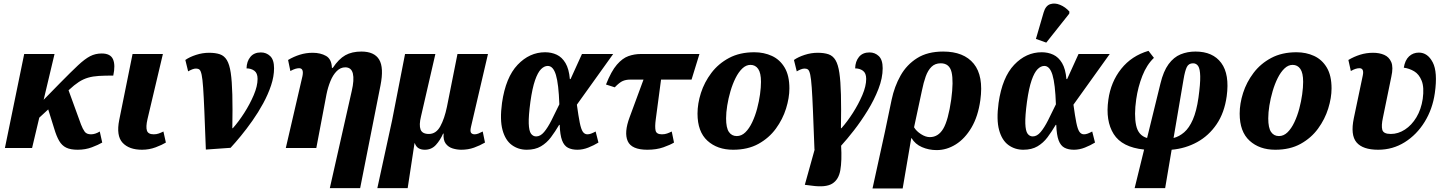

<svg xmlns="http://www.w3.org/2000/svg" viewBox="-20 -844 8244 1095"><path d="M8 0 118 -536H291L229 -275L323 -371Q386 -435 425 -471.5Q464 -508 494 -523.5Q524 -539 560 -539Q610 -539 624.5 -506Q639 -473 626 -413Q578 -413 544 -411Q510 -409 482.5 -401Q455 -393 429.5 -376.5Q404 -360 373 -331L371 -329L442 -134Q452 -108 463 -93Q474 -78 499 -78Q523 -78 549 -94L563 -31Q541 -18 504 -4Q467 10 423 10Q382 10 357.5 -2Q333 -14 317.5 -40.5Q302 -67 289 -111L255 -220L204 -173L163 0Z M790 10Q716 10 679 -30Q642 -70 660 -160L736 -536H909L821 -164Q811 -120 818 -99Q825 -78 857 -78Q872 -78 885 -82.5Q898 -87 912 -94L926 -31Q905 -18 868 -4Q831 10 790 10Z M1037 -502Q1061 -519 1098 -531Q1135 -543 1172 -543Q1209 -543 1234 -534.5Q1259 -526 1274 -501Q1289 -476 1296 -428.5Q1303 -381 1305 -304Q1307 -227 1305 -113H1308Q1341 -150 1373 -200Q1405 -250 1427 -301.5Q1449 -353 1449 -394Q1449 -427 1430.5 -440.5Q1412 -454 1386 -454Q1387 -494 1408 -519.5Q1429 -545 1468 -545Q1499 -545 1521 -524Q1543 -503 1543 -455Q1543 -408 1526 -357Q1509 -306 1481 -254.5Q1453 -203 1419.5 -155.5Q1386 -108 1353.5 -68.5Q1321 -29 1295 -1L1154 9Q1149 -124 1145.5 -209.5Q1142 -295 1138.5 -344.5Q1135 -394 1130 -417.5Q1125 -441 1117.5 -447Q1110 -453 1098 -453Q1088 -453 1076.5 -448.5Q1065 -444 1053 -437Z M1861 229 1986 -325Q2001 -389 1992.5 -424.5Q1984 -460 1949 -460Q1922 -460 1900.5 -438.5Q1879 -417 1864.5 -381.5Q1850 -346 1842 -306L1784 0H1610L1705 -410Q1714 -455 1686 -455Q1676 -455 1664.5 -451.5Q1653 -448 1636 -439L1623 -502Q1655 -521 1690 -532Q1725 -543 1763 -543Q1808 -543 1839.5 -525Q1871 -507 1873 -457H1878Q1912 -508 1949.5 -529Q1987 -550 2041 -550Q2115 -550 2142.5 -504Q2170 -458 2150 -357L2034 229Z M2132 229 2216 -157 2290 -536H2463L2381 -180Q2369 -131 2378.5 -105.5Q2388 -80 2426 -80Q2467 -80 2491 -123.5Q2515 -167 2529 -235L2589 -536H2763L2666 -120Q2660 -94 2667 -86Q2674 -78 2687 -78Q2697 -78 2708.5 -82.5Q2720 -87 2733 -94L2746 -31Q2717 -14 2683.5 -2Q2650 10 2611 10Q2586 10 2561.5 2.5Q2537 -5 2522 -25Q2507 -45 2510 -82H2507Q2491 -45 2466 -17.5Q2441 10 2403 10Q2358 10 2346 -27H2344L2305 229Z M2984 10Q2936 10 2899 -17Q2862 -44 2846 -102.5Q2830 -161 2843 -257Q2864 -403 2932 -474.5Q3000 -546 3089 -546Q3125 -546 3155 -532Q3185 -518 3205 -484.5Q3225 -451 3230 -393H3234L3299 -536H3477L3270 -247Q3279 -181 3286.5 -144Q3294 -107 3304 -92.5Q3314 -78 3330 -78Q3340 -78 3351 -82Q3362 -86 3377 -94L3393 -31Q3367 -15 3335.5 -2.5Q3304 10 3273 10Q3241 10 3219 -1.5Q3197 -13 3185.5 -43.5Q3174 -74 3172 -132H3169Q3146 -93 3122 -61Q3098 -29 3065 -9.5Q3032 10 2984 10ZM3038 -66Q3062 -66 3083 -91Q3104 -116 3125 -157.5Q3146 -199 3170 -249Q3166 -365 3150.5 -416.5Q3135 -468 3104 -468Q3084 -468 3065.5 -449.5Q3047 -431 3031.5 -386.5Q3016 -342 3005 -264Q2994 -182 2995.5 -139.5Q2997 -97 3008.5 -81.5Q3020 -66 3038 -66Z M3672 10Q3582 10 3560 -39Q3538 -88 3571 -176L3650 -390H3574Q3550 -390 3531.5 -382Q3513 -374 3486 -346L3436 -362Q3466 -438 3498 -475Q3530 -512 3564 -524Q3598 -536 3634 -536H3969L3924 -390H3750L3720 -164Q3714 -120 3719 -99Q3724 -78 3755 -78Q3771 -78 3784 -82.5Q3797 -87 3811 -94L3824 -31Q3803 -18 3763.5 -4Q3724 10 3672 10Z M4161 10Q4071 10 4014.5 -41.5Q3958 -93 3958 -196Q3958 -253 3977.5 -314Q3997 -375 4037 -428Q4077 -481 4138 -513.5Q4199 -546 4282 -546Q4337 -546 4382.5 -525Q4428 -504 4455 -458.5Q4482 -413 4482 -340Q4482 -286 4463 -225Q4444 -164 4405 -110.5Q4366 -57 4305.5 -23.5Q4245 10 4161 10ZM4182 -68Q4209 -68 4231 -89.5Q4253 -111 4270 -147Q4287 -183 4298 -224.5Q4309 -266 4314.5 -306Q4320 -346 4320 -377Q4320 -428 4304 -451Q4288 -474 4260 -474Q4235 -474 4213.5 -453.5Q4192 -433 4175 -399Q4158 -365 4146 -324Q4134 -283 4127.5 -242.5Q4121 -202 4121 -169Q4121 -115 4137 -91.5Q4153 -68 4182 -68Z M4610 215 4570 210 4626 9H4625Q4620 -124 4616.5 -209.5Q4613 -295 4609.5 -344.5Q4606 -394 4601 -417.5Q4596 -441 4588.5 -447Q4581 -453 4569 -453Q4559 -453 4547.5 -448.5Q4536 -444 4524 -437L4508 -502Q4532 -519 4569 -531Q4606 -543 4643 -543Q4680 -543 4705 -534.5Q4730 -526 4745 -501Q4760 -476 4767 -428.5Q4774 -381 4776 -304Q4778 -227 4776 -113H4779Q4812 -150 4844 -200Q4876 -250 4898 -301.5Q4920 -353 4920 -394Q4920 -427 4901.5 -440.5Q4883 -454 4857 -454Q4858 -494 4879 -519.5Q4900 -545 4939 -545Q4970 -545 4992 -524Q5014 -503 5014 -455Q5014 -399 4990 -337Q4966 -275 4928.5 -214Q4891 -153 4850.5 -101Q4810 -49 4777 -13Q4782 72 4772.5 126.5Q4763 181 4726 203.5Q4689 226 4610 215Z M5065 -275Q5081 -351 5116 -413Q5151 -475 5210.5 -512.5Q5270 -550 5359 -550Q5477 -550 5533.5 -480.5Q5590 -411 5571 -273Q5558 -180 5520.5 -116.5Q5483 -53 5431 -20.5Q5379 12 5322 12Q5277 12 5238 -5Q5199 -22 5179 -56H5177L5128 231H4956L5027 -93ZM5283 -62Q5331 -62 5359.5 -110Q5388 -158 5405 -277Q5419 -381 5407 -432Q5395 -483 5345 -483Q5313 -483 5292.5 -463Q5272 -443 5259.5 -408Q5247 -373 5238 -328L5193 -118Q5206 -96 5232.5 -79Q5259 -62 5283 -62Z M5816 10Q5768 10 5731 -17Q5694 -44 5678 -102.5Q5662 -161 5675 -257Q5696 -403 5764 -474.5Q5832 -546 5921 -546Q5957 -546 5987 -532Q6017 -518 6037 -484.5Q6057 -451 6062 -393H6066L6131 -536H6309L6102 -247Q6111 -181 6118.5 -144Q6126 -107 6136 -92.5Q6146 -78 6162 -78Q6172 -78 6183 -82Q6194 -86 6209 -94L6225 -31Q6199 -15 6167.5 -2.5Q6136 10 6105 10Q6073 10 6051 -1.5Q6029 -13 6017.5 -43.5Q6006 -74 6004 -132H6001Q5978 -93 5954 -61Q5930 -29 5897 -9.5Q5864 10 5816 10ZM5870 -66Q5894 -66 5915 -91Q5936 -116 5957 -157.5Q5978 -199 6002 -249Q5998 -365 5982.5 -416.5Q5967 -468 5936 -468Q5916 -468 5897.5 -449.5Q5879 -431 5863.5 -386.5Q5848 -342 5837 -264Q5826 -182 5827.5 -139.5Q5829 -97 5840.5 -81.5Q5852 -66 5870 -66ZM5947 -601 5888 -622 5932 -773Q5943 -811 5969 -820Q5995 -829 6025.5 -816.5Q6056 -804 6079 -778L6078 -766Z M6451 229 6505 9Q6379 -4 6331.5 -79.5Q6284 -155 6301 -275Q6315 -377 6374.5 -451.5Q6434 -526 6530 -554L6561 -514Q6520 -475 6495 -411.5Q6470 -348 6460 -278Q6447 -187 6459.5 -129Q6472 -71 6522 -57L6598 -367Q6615 -438 6644.5 -478Q6674 -518 6713 -534Q6752 -550 6798 -550Q6897 -550 6945 -485Q6993 -420 6976 -295Q6963 -201 6918.5 -135.5Q6874 -70 6807.5 -33.5Q6741 3 6662 10L6625 229ZM6730 -392 6673 -57Q6705 -65 6733.5 -89.5Q6762 -114 6783 -162Q6804 -210 6815 -287Q6826 -367 6825 -409Q6824 -451 6813.5 -467Q6803 -483 6784 -483Q6759 -483 6748.5 -461.5Q6738 -440 6730 -392Z M7253 10Q7163 10 7106.5 -41.5Q7050 -93 7050 -196Q7050 -253 7069.5 -314Q7089 -375 7129 -428Q7169 -481 7230 -513.5Q7291 -546 7374 -546Q7429 -546 7474.5 -525Q7520 -504 7547 -458.5Q7574 -413 7574 -340Q7574 -286 7555 -225Q7536 -164 7497 -110.5Q7458 -57 7397.5 -23.5Q7337 10 7253 10ZM7274 -68Q7301 -68 7323 -89.5Q7345 -111 7362 -147Q7379 -183 7390 -224.5Q7401 -266 7406.5 -306Q7412 -346 7412 -377Q7412 -428 7396 -451Q7380 -474 7352 -474Q7327 -474 7305.5 -453.5Q7284 -433 7267 -399Q7250 -365 7238 -324Q7226 -283 7219.5 -242.5Q7213 -202 7213 -169Q7213 -115 7229 -91.5Q7245 -68 7274 -68Z M7840 10Q7752 10 7716.5 -32Q7681 -74 7701 -170L7752 -413Q7761 -455 7733 -455Q7723 -455 7711.5 -451.5Q7700 -448 7684 -439L7670 -502Q7702 -521 7737 -532Q7772 -543 7811 -543Q7847 -543 7874.5 -531Q7902 -519 7914.5 -490Q7927 -461 7915 -407L7867 -173Q7857 -127 7863.5 -103.5Q7870 -80 7912 -80Q7954 -80 7992.5 -105Q8031 -130 8058 -175Q8085 -220 8094 -280Q8103 -346 8088 -383.5Q8073 -421 8045 -437.5Q8017 -454 7986 -458Q7993 -501 8016 -522.5Q8039 -544 8072 -544Q8122 -544 8151 -488.5Q8180 -433 8163 -313Q8150 -222 8105 -149Q8060 -76 7991.5 -33Q7923 10 7840 10Z"/></svg>

Font: Noto Serif SemiCondensed ExtraBold
Style: Italic
Weight: 800
Width: 4
Italic angle: -12°
Designer: Monotype Design Team
Foundry: Monotype Imaging Inc.
Version: Version 2.014; ttfautohint (v1.8.4.7-5d5b)